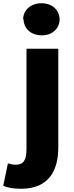

<svg xmlns="http://www.w3.org/2000/svg" viewBox="-86 -875 460 1189"><path d="M-66 276C-40 286 -9 294 44 294C220 294 275 176 275 38V-573H78V46C78 115 61 145 12 145C-4 145 -20 142 -37 137ZM60 -757C60 -698 107 -656 173 -656C236 -656 283 -697 283 -755C283 -814 235 -855 171 -855C105 -855 57 -813 57 -753Z"/></svg>

Font: GenEiGothic-pro-Heavy
Style: Bold
Weight: 900
Designer: Ryoko NISHIZUKA (kana & ideographs); Paul D. Hunt (Latin, Greek & Cyrillic); Wenlong ZHANG (bopomofo); Sandoll Communica
Foundry: Adobe Systems Incorporated; o_tamon
Version: Version 1.000.140830